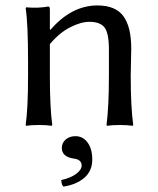

<svg xmlns="http://www.w3.org/2000/svg" viewBox="-20 -459 579 705"><path d="M256.8 41Q284.7 41 301.8 64.5Q318.8 87.9 318.8 127Q318.8 168.9 289.3 194.1Q259.8 219.2 212.9 226.1Q205.1 218.3 205.1 202.1Q240.2 194.3 260 179.2Q279.8 164.1 279.8 148.9Q279.8 126 249 123Q207 116.2 207 84Q207 65.9 220.9 53.5Q234.9 41 256.8 41ZM460 -180.2Q460 -66.4 469.2 0L466.8 2.9Q448.7 0 419.9 0Q391.1 0 373 2.9L371.1 0Q379.9 -66.9 379.9 -180.2V-277.8Q379.9 -336.9 364 -357.9Q348.1 -378.9 308.1 -378.9Q277.3 -378.9 237.8 -358.9Q198.2 -338.9 163.1 -296.9V-180.2Q163.1 -64 171.9 0L169.9 2.9Q151.9 0 123 0Q94.2 0 76.2 2.9L74.2 0Q83 -61 83 -180.2V-234.9Q83 -373 74.2 -429.2L76.2 -432.1Q120.1 -428.2 157.2 -435.1Q163.1 -435.1 163.1 -424.8V-352.1L165 -349.1Q242.2 -439 337.9 -439Q403.8 -439 432.9 -399.9Q461.9 -360.8 461.9 -280.8Q461.9 -264.6 460.9 -230.5Q460 -196.3 460 -180.2Z"/></svg>

Font: Biolilbert
Style: Regular
Weight: 400
Designer: Philipp H. Poll
Foundry: Philipp H. Poll
Version: Version 1.1.0